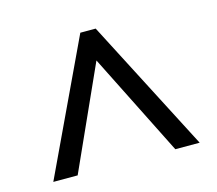

<svg xmlns="http://www.w3.org/2000/svg" viewBox="-74 -810 719 636"><g transform="rotate(-15 286.0 -492.0)"><path d="M35.2 -264.6 249.5 -718.8H302.2L537.1 -264.6H453.6L277.3 -616.2L118.7 -264.6Z"/></g></svg>

Font: Open Sans Medium
Style: Regular
Weight: 500
Designer: Monotype Design Team
Foundry: Monotype Imaging Inc.
Version: Version 3.000